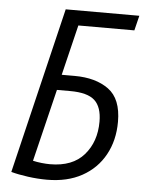

<svg xmlns="http://www.w3.org/2000/svg" viewBox="-51 -735 596 782"><g transform="rotate(5 247.0 -344.0)"><path d="M170 5Q132 5 92 -0.5Q52 -6 23 -14L186 -693H487L472 -632H243L193 -426H246Q332 -426 385 -387.5Q438 -349 438 -255Q438 -179 405.5 -120Q373 -61 313 -28Q253 5 170 5ZM177 -59Q269 -59 316 -113Q363 -167 363 -249Q363 -309 333.5 -336Q304 -363 233 -363H179L107 -67Q124 -63 143 -61Q162 -59 177 -59Z"/></g></svg>

Font: Ubuntu Sans Condensed
Style: Italic
Weight: 400
Width: 3
Italic angle: -13.5°
Designer: Dalton Maag Ltd
Foundry: Dalton Maag Ltd
Version: Version 1.006; ttfautohint (v1.8.4.7-5d5b)